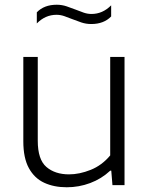

<svg xmlns="http://www.w3.org/2000/svg" viewBox="-20 -782 632 811"><path d="M262 9Q208 9 166.8 -10Q125.5 -29 102 -71.8Q78.5 -114.5 78.5 -185V-541.5H139.5V-187.5Q139.5 -108 176 -76.8Q212.5 -45.5 271.5 -45.5Q315.5 -45.5 363 -64.5Q410.5 -83.5 445.5 -125.5V-541.5H506V0H455L450 -61H445.5Q408.5 -26.5 361 -8.8Q313.5 9 262 9ZM365.5 -680.5Q343.5 -680.5 323.5 -687.2Q303.5 -694 284.5 -701.5Q267.5 -708.5 251.2 -714Q235 -719.5 218.5 -719.5Q171.5 -719.5 135.5 -683V-730Q166.5 -762 219.5 -762Q241.5 -762 261.5 -755.2Q281.5 -748.5 300.5 -741Q317.5 -734 333.8 -728.5Q350 -723 366.5 -723Q413.5 -723 449.5 -759.5V-712.5Q418.5 -680.5 365.5 -680.5Z"/></svg>

Font: Encode Sans SemiExpanded SemiExpanded Light
Style: Regular
Weight: 300
Width: 6
Designer: Multiple Designers
Foundry: Impallari Type
Version: Version 3.000; ttfautohint (v1.8.3) -l 8 -r 50 -G 200 -x 14 